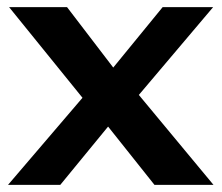

<svg xmlns="http://www.w3.org/2000/svg" viewBox="-20 -520 623 540"><path d="M2.5 0 212 -245 5.5 -500H168.5L298.5 -330L437.5 -500H579.5L370.5 -253L580.5 0H414.5L284 -164L149.5 0Z"/></svg>

Font: Science Gothic
Style: Regular
Weight: 400
Designer: Thomas Phinney, Vassil Kateliev, Brandon Buerkle
Foundry: Font Detective LLC
Version: Version 1.018